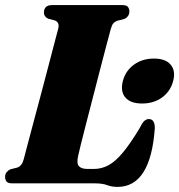

<svg xmlns="http://www.w3.org/2000/svg" viewBox="-30 -720 704 754"><path d="M341 0H17.5Q1.5 0 -4.2 -7Q-10 -14 -10 -25.5Q-10 -36.5 -3.8 -44Q2.5 -51.5 10.5 -55L38 -62Q56 -68 63 -94Q67 -109.5 77.5 -149.2Q88 -189 102.2 -242.2Q116.5 -295.5 131.8 -353Q147 -410.5 160.8 -463.2Q174.5 -516 184.8 -555Q195 -594 199 -608.5Q204.5 -633 184.5 -640L159 -646.5Q142.5 -655 142.5 -670Q142.5 -700 174.5 -700H450.5Q467 -700 472.5 -692.8Q478 -685.5 478 -675Q478 -664 472.2 -656.5Q466.5 -649 458 -645.5L430.5 -638.5Q421 -635 415.2 -628.5Q409.5 -622 405 -606Q399 -584.5 388 -542.5Q377 -500.5 363.2 -447.5Q349.5 -394.5 335.2 -339Q321 -283.5 308.2 -234.5Q295.5 -185.5 287.2 -151.5Q279 -117.5 277 -108.5Q270 -78.5 279.8 -67.5Q289.5 -56.5 314.5 -56.5H338.5Q368.5 -56.5 395.5 -70.8Q422.5 -85 452.2 -120.5Q482 -156 520 -219.5Q529 -238.5 537.2 -245.5Q545.5 -252.5 554.5 -252.5Q578 -252.5 578 -216.5Q561.5 14 431.5 14Q409 14 390.8 7Q372.5 0 341 0ZM528 -313.5Q482.5 -313.5 462.2 -337.2Q442 -361 452.5 -402Q463 -442 496 -466Q529 -490 574.5 -490Q620 -490 640.2 -466Q660.5 -442 650 -402Q639.5 -361.5 606.8 -337.5Q574 -313.5 528 -313.5Z"/></svg>

Font: Fraunces 144pt Soft Black
Style: Italic
Weight: 900
Italic angle: -16°
Version: Version 1.000;[b76b70a41]